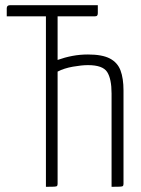

<svg xmlns="http://www.w3.org/2000/svg" viewBox="-20 -720 545 740"><path d="M157 0V-657H6V-688Q6 -700 19 -700H357V-669Q357 -663 354.5 -660Q352 -657 345 -657H202V-489Q230 -499 259 -504.5Q288 -510 319 -510Q374 -510 403.5 -494.5Q433 -479 444.5 -448.5Q456 -418 456 -371V-12Q456 -6 454 -3.5Q452 -1 442 -0.5Q432 0 410 0V-360Q410 -416 393 -442.5Q376 -469 319 -469Q295 -469 261 -463Q227 -457 202 -444V-12Q202 -6 200 -3.5Q198 -1 188.5 -0.5Q179 0 157 0Z"/></svg>

Font: Yanone Kaffeesatz Light
Style: Regular
Weight: 300
Designer: Yanone (Cyrillic: Daniel Pouzeot, Huerta Tipografica, and Cyreal)
Foundry: Yanone
Version: Version 2.003